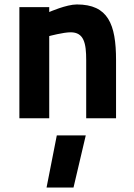

<svg xmlns="http://www.w3.org/2000/svg" viewBox="-20 -531 601 862"><path d="M201 0V-369C201 -369 264 -386 297 -386C357 -386 367 -337 367 -261V0H501V-261C501 -423 465 -511 325 -511C278 -511 201 -477 201 -477V-499H67V0ZM189 311H310L365 77H235Z"/></svg>

Font: TitilliumText22L
Style: 999 wt
Weight: 900
Designer: Campivisivi
Foundry: Campivisivi
Version: 1.000